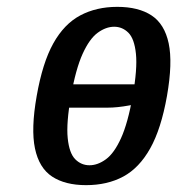

<svg xmlns="http://www.w3.org/2000/svg" viewBox="-20 -530 517 560"><path d="M115 -216 128 -284H425L416 -236Q392 -229 357 -222.5Q322 -216 294 -216ZM231 10Q170 10 132 -15Q94 -40 82 -97Q70 -154 87 -250Q104 -347 135.5 -403.5Q167 -460 214 -485Q261 -510 322 -510Q384 -510 422 -485Q460 -460 472 -403.5Q484 -347 467 -250Q450 -154 418 -97Q386 -40 339.5 -15Q293 10 231 10ZM241 -48Q265 -48 289 -65.5Q313 -83 333 -127Q353 -171 367 -250Q381 -329 376.5 -373Q372 -417 354.5 -434.5Q337 -452 313 -452Q289 -452 265 -434.5Q241 -417 221 -373Q201 -329 187 -250Q173 -171 177.5 -127Q182 -83 199.5 -65.5Q217 -48 241 -48Z"/></svg>

Font: Cuprum Medium
Style: Italic
Weight: 500
Italic angle: -10°
Version: Version 3.000